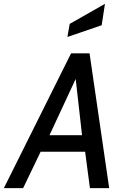

<svg xmlns="http://www.w3.org/2000/svg" viewBox="-57 -977 645 997"><path d="M312 -700H408L510 0H410L385 -189H154L63 0H-37ZM369 -275 336 -567 200 -275ZM305 -853 488 -957 471 -846 293 -785Z"/></svg>

Font: Cabin
Style: Italic
Weight: 400
Italic angle: -7°
Designer: Pablo Impallari
Foundry: Pablo Impallari. http://www.impallari.com Igino Marini. http://www.ikern.com
Version: Version 2.200